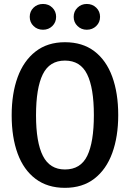

<svg xmlns="http://www.w3.org/2000/svg" viewBox="-20 -912 640 946"><path d="M562.5 -345Q562.5 -238.5 533 -157.8Q503.5 -77 445 -31.8Q386.5 13.5 300 13.5Q214 13.5 155.2 -30.8Q96.5 -75 67 -155.2Q37.5 -235.5 37.5 -344Q37.5 -451 67 -531.8Q96.5 -612.5 155.2 -658.2Q214 -704 300 -704Q386.5 -704 445 -659.5Q503.5 -615 533 -534.2Q562.5 -453.5 562.5 -345ZM442.5 -345Q442.5 -479 409.2 -546.2Q376 -613.5 300 -613.5Q224 -613.5 190.8 -545.8Q157.5 -478 157.5 -344Q157.5 -210.5 191.5 -143.8Q225.5 -77 300 -77Q377 -77 409.8 -144.2Q442.5 -211.5 442.5 -345ZM192 -765.5Q164 -765.5 145.2 -783.8Q126.5 -802 126.5 -829Q126.5 -856 145.2 -874.2Q164 -892.5 192 -892.5Q219.5 -892.5 238 -874.2Q256.5 -856 256.5 -829Q256.5 -802 238 -783.8Q219.5 -765.5 192 -765.5ZM407.5 -765.5Q380.5 -765.5 361.8 -783.8Q343 -802 343 -829Q343 -856 361.8 -874.2Q380.5 -892.5 407.5 -892.5Q435.5 -892.5 454.2 -874.2Q473 -856 473 -829Q473 -802 454.2 -783.8Q435.5 -765.5 407.5 -765.5Z"/></svg>

Font: Fira Code Light Medium
Style: Regular
Weight: 500
Monospace: yes
Version: Version 5.002